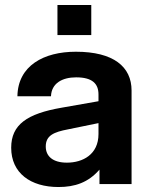

<svg xmlns="http://www.w3.org/2000/svg" viewBox="-20 -740 588 772"><path d="M380 0H509V-376C509 -472 436 -532 285 -532C156 -532 52 -476 50 -353H185C187 -405 230 -429 286 -429C352 -429 376 -403 376 -360V-333L228 -307C89 -283 25 -239 25 -146C25 -44 103 12 215 12C281 12 335 -6 380 -58ZM164 -151C164 -195 196 -209 254 -220L376 -245V-201C376 -119 313 -86 249 -86C192 -86 164 -112 164 -151ZM211 -599H347V-720H211Z"/></svg>

Font: Aspekta 650
Style: Regular
Weight: 650
Designer: Ivo Dolenc
Version: Version 2.000